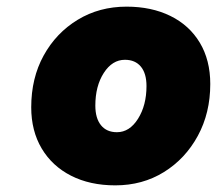

<svg xmlns="http://www.w3.org/2000/svg" viewBox="-20 -540 653 578"><path d="M74 -217Q74 -305 111.5 -373Q149 -441 214 -480.5Q279 -520 361 -520Q436 -520 493 -492Q550 -464 581.5 -411.5Q613 -359 613 -287Q613 -200 575.5 -131Q538 -62 473.5 -22Q409 18 327 18Q251 18 194 -11Q137 -40 105.5 -93Q74 -146 74 -217ZM421 -281Q421 -319 404 -339.5Q387 -360 356 -360Q318 -360 292.5 -320.5Q267 -281 267 -222Q267 -184 284 -163Q301 -142 332 -142Q370 -142 395.5 -182.5Q421 -223 421 -281Z"/></svg>

Font: Overused Grotesk Black
Style: Italic
Weight: 900
Italic angle: -10°
Version: Version 0.003